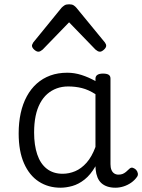

<svg xmlns="http://www.w3.org/2000/svg" viewBox="-20 -858 664 895"><path d="M262 17Q205 17 161 -11.5Q117 -40 92 -96.5Q67 -153 67 -236Q67 -287 76.5 -330.5Q86 -374 105 -409Q124 -444 151.5 -468.5Q179 -493 214.5 -506Q250 -519 294 -519Q327 -519 360 -508.5Q393 -498 425 -480V-491Q425 -503 434 -509Q443 -515 460 -515Q478 -515 486.5 -509.5Q495 -504 495 -492V-93Q495 -77 499.5 -66Q504 -55 512.5 -49.5Q521 -44 532 -44Q543 -44 551 -47Q559 -50 567 -56.5Q575 -63 584 -72Q591 -78 598.5 -76Q606 -74 614 -67Q621 -59 622.5 -50Q624 -41 619 -34Q608 -18 591.5 -6.5Q575 5 556 11Q537 17 518 17Q497 17 480.5 11.5Q464 6 452.5 -4.5Q441 -15 434.5 -31Q428 -47 426 -67Q426 -70 425.5 -74.5Q425 -79 425 -83Q402 -43 374 -21Q346 1 317 9Q288 17 262 17ZM139 -240Q139 -182 153.5 -138.5Q168 -95 198 -71.5Q228 -48 272 -48Q302 -48 330.5 -60Q359 -72 383.5 -99.5Q408 -127 425 -173V-419Q392 -440 361.5 -447.5Q331 -455 298 -455Q269 -455 244.5 -446Q220 -437 200.5 -420Q181 -403 167 -377Q153 -351 146 -317Q139 -283 139 -240ZM159 -617Q150 -617 139.5 -626.5Q129 -636 129 -645Q129 -648 130.5 -651Q132 -654 135 -660L267 -822Q273 -828 280.5 -833Q288 -838 302 -838Q316 -838 323.5 -833Q331 -828 336 -822L469 -660Q473 -654 474 -651Q475 -648 475 -645Q475 -636 464.5 -626.5Q454 -617 446 -617Q440 -617 435 -620Q430 -623 425 -627L302 -754L179 -627Q174 -623 169 -620Q164 -617 159 -617Z"/></svg>

Font: Playwrite US Modern Light
Style: Regular
Weight: 300
Designer: Veronika Burian, José Scaglione
Foundry: TypeTogether
Version: Version 1.003